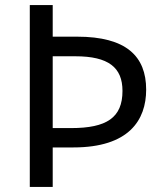

<svg xmlns="http://www.w3.org/2000/svg" viewBox="-20 -734 645 754"><path d="M554 -382C554 -513 476 -590 283 -590H187V-714H97V0H187V-155H268C486 -155 554 -262 554 -382ZM259 -231H187V-513H276C406 -513 461 -469 461 -377C461 -272 399 -231 259 -231Z"/></svg>

Font: Noto Sans Psalter Pahlavi
Style: Regular
Weight: 400
Designer: Monotype Design Team
Foundry: Monotype Imaging Inc.
Version: Version 2.002